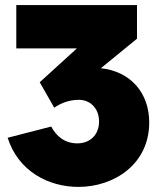

<svg xmlns="http://www.w3.org/2000/svg" viewBox="-20 -720 621 754"><path d="M288 14C428 14 566 -75 566 -239C566 -356 492 -440 376 -452L518 -568V-700H44V-530H282L136 -397L193 -297C217 -314 251 -328 289 -328C337 -328 369 -292 369 -243C369 -188 331 -157 284 -157C233 -157 201 -186 181 -223L10 -179C52 -47 171 14 288 14Z"/></svg>

Font: Fixel Text Black
Style: Regular
Weight: 900
Width: 4
Designer: AlfaBravo + MacPaw
Foundry: Kyrylo Tkachov, Marchela Mozhyna, Serhii Makarenko, Maria Weinstein, Zakhar Kryvoshyya
Version: Version 1.211